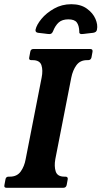

<svg xmlns="http://www.w3.org/2000/svg" viewBox="-29 -893 482 913"><path d="M234 -136Q228 -102 236 -77.5Q244 -53 277 -53H282Q295 -53 293 -40L288 -13Q285 0 272 0H2Q-11 0 -8 -13L-3 -40Q-1 -53 12 -53H18Q52 -53 69.5 -77.5Q87 -102 93 -136L169 -524Q176 -559 168 -583Q160 -607 126 -607H120Q107 -607 110 -620L115 -647Q117 -660 130 -660H400Q413 -660 411 -647L406 -620Q403 -607 390 -607H385Q352 -607 334.5 -583Q317 -559 310 -524ZM310 -873Q355 -873 384 -852Q413 -831 425 -803Q437 -775 432 -752Q431 -745 426 -741.5Q421 -738 414 -737Q401 -736 383.5 -733.5Q366 -731 359 -731Q353 -731 350 -734Q347 -737 348 -744Q347 -772 336 -786.5Q325 -801 296 -801Q267 -801 250.5 -786.5Q234 -772 223 -744Q220 -737 216 -734Q212 -731 206 -731Q199 -731 182.5 -733.5Q166 -736 152 -737Q138 -739 140 -752Q145 -775 168 -803Q191 -831 228 -852Q265 -873 310 -873Z"/></svg>

Font: Young Serif Light
Style: Italic
Weight: 300
Italic angle: -10.979°
Designer: Bastien Sozeau
Foundry: NBR — Bastien Sozeau
Version: Version 5.001